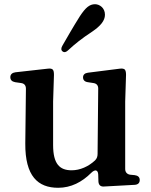

<svg xmlns="http://www.w3.org/2000/svg" viewBox="-20 -868 716 911"><path d="M256 23C317 23 369 -4 413 -48C430 -65 445 -63 446 -40L447 -7C448 10 457 18 473 17L619 9C635 8 643 0 643 -14C643 -28 634 -35 619 -37L598 -39C583 -41 574 -51 574 -66V-386L578 -513C578 -526 576 -532 573 -537C569 -542 560 -544 547 -542L397 -523C382 -521 374 -513 374 -501C374 -488 382 -480 397 -478L423 -474C438 -472 446 -463 446 -448L443 -138C443 -126 440 -116 431 -107C400 -78 360 -60 320 -60C263 -60 232 -90 232 -180V-386L236 -512C236 -524 235 -532 231 -537C227 -542 219 -544 205 -542L53 -525C38 -523 29 -515 29 -502C29 -489 36 -481 52 -478L80 -474C95 -472 103 -463 103 -447L100 -187C99 -32 160 23 256 23ZM277 -624C285 -618 294 -620 305 -631C334 -658 367 -685 419 -719C457 -745 478 -770 478 -798C478 -831 452 -848 431 -848C405 -848 386 -832 359 -791C325 -737 302 -696 277 -653C269 -640 269 -630 277 -624Z"/></svg>

Font: 寒蝉锦书宋Pro Soft
Style: Regular
Weight: 700
Designer: 寒蝉锦书宋{Warren} 思源宋体{Ryoko NISHIZUKA 西塚涼子 (kana & ideographs); Frank Grießhammer (Latin, Greek & Cyrillic); Wenlong ZHANG 
Foundry: Adobe & ChillType
Version: Version 2.000;Glyphs 3.1.1 (3135)